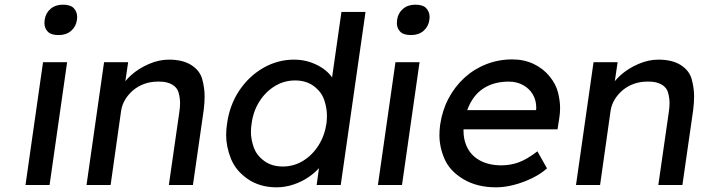

<svg xmlns="http://www.w3.org/2000/svg" viewBox="-20 -791 3006 821"><path d="M231 -641Q198 -641 184 -656Q170 -671 170 -692Q170 -699 171 -706Q175 -735 196 -753Q217 -771 249 -771Q282 -771 296 -755.5Q310 -740 310 -718Q310 -712 309 -706Q305 -677 284 -659Q263 -641 231 -641ZM89 0 164 -525H267L192 0Z M350 0 425 -525H528L516 -444Q527 -457 541 -470Q574 -499 617 -517.5Q660 -536 702 -536Q762 -536 798.5 -512.5Q835 -489 845 -451.5Q855 -414 855 -379Q855 -352 851 -320L805 0H702L747 -313Q750 -333 750 -350Q750 -371 744 -394Q738 -417 716 -429.5Q694 -442 663 -442Q659 -442 654 -442Q624 -442 597.5 -432.5Q571 -423 550.5 -406Q530 -389 516 -366.5Q502 -344 498 -318L453 0Z M1163 10Q1091 10 1039.5 -25.5Q988 -61 967.5 -112.5Q947 -164 947 -213Q947 -237 951 -263Q962 -342 1003 -403.5Q1044 -465 1105.5 -500.5Q1167 -536 1238 -536Q1277 -536 1311.5 -523.5Q1346 -511 1372 -490Q1389 -476 1400 -460L1440 -740H1543L1437 0H1334L1344 -72Q1326 -52 1300 -34Q1271 -14 1235 -2Q1199 10 1163 10ZM1189 -79Q1236 -79 1275.5 -103Q1315 -127 1341.5 -168.5Q1368 -210 1376 -263Q1378 -280 1378 -296Q1378 -330 1366 -364.5Q1354 -399 1321.5 -423Q1289 -447 1242 -447Q1195 -447 1155.5 -423Q1116 -399 1089.5 -357.5Q1063 -316 1056 -263Q1053 -244 1053 -227Q1053 -195 1065 -161Q1077 -127 1109.5 -103Q1142 -79 1189 -79Z M1738 -641Q1705 -641 1691 -656Q1677 -671 1677 -692Q1677 -699 1678 -706Q1682 -735 1703 -753Q1724 -771 1756 -771Q1789 -771 1803 -755.5Q1817 -740 1817 -718Q1817 -712 1816 -706Q1812 -677 1791 -659Q1770 -641 1738 -641ZM1596 0 1671 -525H1774L1699 0Z M2101 10Q2020 10 1962 -24.5Q1904 -59 1881.5 -110Q1859 -161 1859 -213Q1859 -234 1862 -257Q1871 -319 1898 -370Q1925 -421 1966 -458.5Q2007 -496 2059.5 -516.5Q2112 -537 2170 -537Q2221 -537 2262 -517.5Q2303 -498 2330.5 -464Q2358 -430 2366.5 -394Q2375 -358 2375 -330Q2375 -307 2371 -282L2364 -238H1962Q1962 -235 1962 -232Q1962 -197 1974 -169Q1991 -128 2030 -106Q2069 -84 2124 -84Q2163 -84 2198.5 -97Q2234 -110 2278 -144L2319 -71Q2292 -47 2255 -29Q2218 -11 2178 -0.5Q2138 10 2101 10ZM2272 -320 2273 -327Q2273 -329 2273 -331Q2273 -362 2258.5 -387Q2244 -412 2217 -427Q2190 -442 2156 -442Q2102 -442 2062 -421.5Q2022 -401 1998 -362Q1986 -343 1978 -320Z M2443 0 2518 -525H2621L2609 -444Q2620 -457 2634 -470Q2667 -499 2710 -517.5Q2753 -536 2795 -536Q2855 -536 2891.5 -512.5Q2928 -489 2938 -451.5Q2948 -414 2948 -379Q2948 -352 2944 -320L2898 0H2795L2840 -313Q2843 -333 2843 -350Q2843 -371 2837 -394Q2831 -417 2809 -429.5Q2787 -442 2756 -442Q2752 -442 2747 -442Q2717 -442 2690.5 -432.5Q2664 -423 2643.5 -406Q2623 -389 2609 -366.5Q2595 -344 2591 -318L2546 0Z"/></svg>

Font: Lexend
Style: Italic
Weight: 400
Italic angle: -8.13011°
Designer: Bonnie Shaver-Troup, Thomas Jockin
Foundry: Lexend
Version: Version 1.007